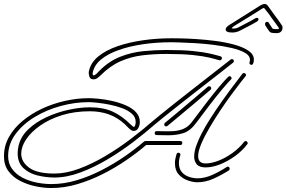

<svg xmlns="http://www.w3.org/2000/svg" viewBox="-73 -914 1444 968"><path d="M398 -514Q382 -514 377.5 -528Q373 -542 375 -554Q384 -598 422.5 -629.5Q461 -661 519.5 -681Q578 -701 648 -711Q718 -721 791 -721Q801 -721 835 -720.5Q869 -720 916.5 -717Q964 -714 1014 -707.5Q1064 -701 1108 -689Q1152 -677 1179.5 -658.5Q1207 -640 1207 -613Q1207 -602 1203 -593Q1200 -587 1194 -587Q1190 -587 1186.5 -591Q1183 -595 1185 -601Q1187 -604 1187 -607Q1187 -610 1187 -613Q1187 -634 1161 -648.5Q1135 -663 1093 -672.5Q1051 -682 1003 -688Q955 -694 910 -696.5Q865 -699 832.5 -700Q800 -701 791 -701Q716 -701 648 -691Q580 -681 526 -662Q472 -643 437.5 -615Q403 -587 395 -550Q395 -549 394.5 -547Q394 -545 394 -543Q394 -534 398 -534Q405 -534 413.5 -542Q422 -550 426 -555Q475 -605 532 -627.5Q589 -650 649 -656Q709 -662 766 -662Q849 -662 902 -656.5Q955 -651 987 -643.5Q1019 -636 1039 -630Q1046 -627 1046 -621Q1046 -616 1042 -612.5Q1038 -609 1033 -610Q1014 -616 983 -623.5Q952 -631 900 -636.5Q848 -642 766 -642Q702 -642 644.5 -635Q587 -628 534.5 -605Q482 -582 433 -533Q426 -526 417.5 -520Q409 -514 398 -514ZM186 34Q149 34 107.5 25.5Q66 17 29.5 -1.5Q-7 -20 -30 -50.5Q-53 -81 -53 -126Q-53 -179 -27.5 -224Q-2 -269 41.5 -305Q85 -341 140 -366.5Q195 -392 255.5 -405.5Q316 -419 374 -419Q393 -419 425 -416Q457 -413 492.5 -405Q528 -397 560 -383.5Q592 -370 612 -349Q632 -328 632 -299Q632 -295 631.5 -291.5Q631 -288 630 -283Q629 -276 622 -265Q615 -254 600 -254Q590 -254 576.5 -267.5Q563 -281 556 -288Q519 -322 475.5 -337.5Q432 -353 380 -353Q302 -353 238.5 -333Q175 -313 129 -280.5Q83 -248 58.5 -211Q34 -174 34 -139Q34 -98 74 -68.5Q114 -39 201 -39Q260 -39 326 -63.5Q392 -88 458.5 -127.5Q525 -167 585.5 -213Q646 -259 694 -301Q709 -314 739.5 -338.5Q770 -363 809.5 -394.5Q849 -426 891.5 -459Q934 -492 973.5 -523Q1013 -554 1044 -578Q1075 -602 1090 -614Q1092 -616 1096 -616Q1106 -616 1106 -605Q1106 -601 1102 -598Q1087 -586 1056.5 -562Q1026 -538 986.5 -507.5Q947 -477 904.5 -443.5Q862 -410 822.5 -379Q783 -348 752.5 -323.5Q722 -299 707 -286Q659 -244 598 -197.5Q537 -151 469 -110.5Q401 -70 332.5 -44.5Q264 -19 201 -19Q159 -19 116 -29.5Q73 -40 44.5 -67Q16 -94 16 -142Q16 -150 17 -158.5Q18 -167 20 -176Q30 -224 68.5 -261Q107 -298 161 -323Q215 -348 273 -360.5Q331 -373 380 -373Q447 -373 494.5 -351.5Q542 -330 586 -286Q589 -284 593 -280Q597 -276 601 -274Q607 -274 610 -288Q611 -291 611 -294Q611 -297 611 -300Q611 -324 591.5 -341Q572 -358 542 -369Q512 -380 479 -386.5Q446 -393 417.5 -396Q389 -399 374 -399Q304 -399 232.5 -379.5Q161 -360 101 -323.5Q41 -287 4.5 -237Q-32 -187 -32 -127Q-32 -90 -12.5 -63Q7 -36 39 -19Q71 -2 109.5 6Q148 14 186 14Q250 14 314.5 -5.5Q379 -25 441 -57Q503 -89 557 -126.5Q611 -164 654 -201Q654 -201 656.5 -202Q659 -203 660 -203H836Q846 -203 846 -193Q846 -183 836 -183H664Q621 -146 566 -108Q511 -70 448 -38Q385 -6 318.5 14Q252 34 186 34ZM964 -70Q932 -70 919 -85.5Q906 -101 906 -124Q906 -151 917.5 -182Q929 -213 943 -240Q957 -267 965 -280Q985 -314 1016 -360Q1047 -406 1082.5 -454Q1118 -502 1149 -542Q1152 -546 1157 -546Q1162 -546 1166 -540.5Q1170 -535 1165 -530Q1160 -524 1140.5 -499Q1121 -474 1094 -437.5Q1067 -401 1038 -357.5Q1009 -314 983.5 -270.5Q958 -227 942 -189.5Q926 -152 926 -127Q926 -90 964 -90Q992 -90 1027.5 -103.5Q1063 -117 1098 -142Q1133 -167 1158 -199Q1161 -203 1166 -203Q1171 -203 1174.5 -197Q1178 -191 1173 -186Q1148 -153 1111 -126.5Q1074 -100 1035.5 -85Q997 -70 964 -70ZM776 -232Q762 -232 747.5 -232.5Q733 -233 717 -233Q707 -233 707 -243Q707 -253 717 -253Q730 -253 744 -252.5Q758 -252 772 -252Q787 -252 802.5 -253Q818 -254 833 -258Q853 -263 869 -274Q885 -285 902 -309Q936 -355 970 -399Q1004 -443 1032.5 -477Q1061 -511 1078 -527Q1081 -530 1085 -530Q1090 -530 1093.5 -524Q1097 -518 1091 -513Q1075 -497 1047 -463.5Q1019 -430 985.5 -386.5Q952 -343 918 -297Q887 -254 852 -243Q817 -232 776 -232ZM765 -277Q755 -277 755 -287Q755 -292 759 -295Q782 -314 820 -345.5Q858 -377 899.5 -412.5Q941 -448 975 -477Q977 -479 981 -479Q992 -479 992 -468Q992 -465 988 -461Q954 -432 912.5 -397Q871 -362 833 -330.5Q795 -299 771 -279Q769 -277 765 -277ZM922 5Q901 5 874.5 -4Q848 -13 828.5 -34Q809 -55 809 -91Q809 -102 811 -113Q813 -124 817 -137Q820 -144 826 -144Q831 -144 834.5 -140.5Q838 -137 836 -131Q829 -110 829 -92Q829 -63 844 -46Q859 -29 881 -22Q903 -15 922 -15Q959 -15 997 -32Q1035 -49 1070 -72Q1074 -74 1075 -74Q1080 -74 1082.5 -70.5Q1085 -67 1085 -63Q1085 -58 1081 -55Q1045 -32 1004 -13.5Q963 5 922 5ZM1322 -747Q1306 -747 1297.5 -748.5Q1289 -750 1285 -756Q1281 -761 1274.5 -770.5Q1268 -780 1264 -787Q1263 -789 1263 -794Q1265 -804 1274 -804Q1280 -804 1282 -799Q1287 -792 1292 -783.5Q1297 -775 1301 -770Q1303 -769 1307.5 -768Q1312 -767 1326 -767Q1337 -767 1331 -776Q1325 -785 1315 -798.5Q1305 -812 1294 -827Q1283 -844 1273.5 -855Q1264 -866 1260 -872Q1258 -874 1257 -874Q1254 -874 1243 -867Q1239 -864 1219.5 -852Q1200 -840 1177 -825.5Q1154 -811 1135.5 -800Q1117 -789 1114 -787Q1111 -785 1104.5 -780.5Q1098 -776 1096 -773Q1094 -770 1102 -770Q1113 -770 1119.5 -772Q1126 -774 1131 -777Q1136 -780 1153 -788.5Q1170 -797 1187.5 -806.5Q1205 -816 1213 -821Q1218 -824 1222 -824Q1232 -824 1230 -814Q1228 -808 1222 -805Q1214 -800 1195.5 -790Q1177 -780 1160 -771.5Q1143 -763 1138 -760Q1119 -750 1098 -750Q1062 -750 1065 -768Q1067 -778 1083 -788L1234 -883Q1251 -894 1262 -894Q1271 -894 1278 -884L1309 -841Q1319 -828 1330.5 -812Q1342 -796 1347 -788Q1353 -780 1351 -770Q1350 -760 1342.5 -753.5Q1335 -747 1322 -747Z"/></svg>

Font: Neonderthaw
Style: Regular
Weight: 400
Designer: Robert E. Leuschke
Foundry: Robert E. Leuschke
Version: Version 1.010; ttfautohint (v1.8.3)